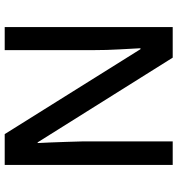

<svg xmlns="http://www.w3.org/2000/svg" viewBox="11 -765 754 816"><g transform="rotate(90 388.0 -357.0)"><path d="M681 0H550L189 -577H185Q187 -537 190 -485.5Q193 -434 193 -380V0H95V-714H225L585 -140H588Q587 -161 585.5 -193Q584 -225 583 -261.5Q582 -298 581 -330V-714H681Z"/></g></svg>

Font: Noto Sans Sinhala Medium
Style: Regular
Weight: 500
Designer: Jelle Bosma - Monotype Design Team
Foundry: Monotype Imaging Inc.
Version: Version 2.006; ttfautohint (v1.8.4.7-5d5b)